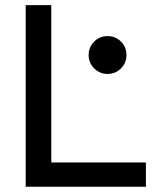

<svg xmlns="http://www.w3.org/2000/svg" viewBox="-20 -713 626 733"><path d="M78.1 0V-693.4H175.8V0ZM78.1 0V-92.8H537.1V0ZM390.6 -430.7Q360.8 -430.7 339.6 -451.9Q318.4 -473.1 318.4 -502.9Q318.4 -533.2 339.6 -554.2Q360.8 -575.2 390.6 -575.2Q420.9 -575.2 441.9 -554.2Q462.9 -533.2 462.9 -502.9Q462.9 -473.1 441.9 -451.9Q420.9 -430.7 390.6 -430.7Z"/></svg>

Font: Cascadia Mono PL
Style: Regular
Weight: 400
Monospace: yes
Designer: Aaron Bell
Foundry: Saja Typeworks
Version: Version 2102.003